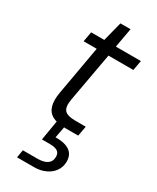

<svg xmlns="http://www.w3.org/2000/svg" viewBox="-221 -682 822 1003"><g transform="rotate(30 190.0 -180.0)"><path d="M215 0Q165 0 135.5 -15.5Q106 -31 96.5 -64Q87 -97 96 -147L148 -441H69L80 -501H159L189 -618H250L229 -501H380L369 -441H219L166 -147Q157 -97 174 -78.5Q191 -60 238 -60H302L291 0ZM71 258 79 211H165Q206 211 226 196.5Q246 182 246 156Q247 133 232 122.5Q217 112 183 112H137L157 -7H207L193 67Q230 66 256 75Q282 84 295 103Q308 122 307 152Q306 182 289 206Q272 230 242 244Q212 258 175 258Z"/></g></svg>

Font: DM Sans 17pt Light
Style: Italic
Weight: 300
Italic angle: -10°
Version: Version 4.004;gftools[0.9.30]